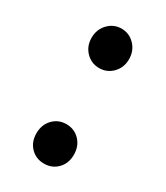

<svg xmlns="http://www.w3.org/2000/svg" viewBox="-146 -607 590 684"><g transform="rotate(30 149.0 -264.5)"><path d="M149 13Q116 13 94 -9.5Q72 -32 72 -67.5Q72 -103 94 -126Q116 -149 149 -149Q182 -149 204 -126Q226 -103 226 -67.5Q226 -32 204 -9.5Q182 13 149 13ZM149 -380Q117 -380 94.5 -403Q72 -426 72 -460.5Q72 -495 94.5 -518.5Q117 -542 149 -542Q181 -542 203.5 -518.5Q226 -495 226 -460.5Q226 -426 203.5 -403Q181 -380 149 -380Z"/></g></svg>

Font: Resource Han Rounded TW Medium
Style: Regular
Weight: 500
Designer: Cyano Hao (round all glyphs); Ryoko NISHIZUKA 西塚涼子 (kana, bopomofo & ideographs); Paul D. Hunt (Latin, Greek & Cyrillic)
Foundry: Cyano Hao
Version: 0.990